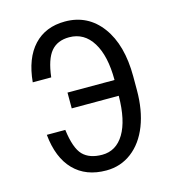

<svg xmlns="http://www.w3.org/2000/svg" viewBox="-109 -809 808 907"><g transform="rotate(-15 295.0 -356.0)"><path d="M161.1 -225.6Q172.9 -133.8 205.3 -100.3Q237.8 -66.9 299.8 -66.9Q368.2 -66.9 407 -131.1Q445.8 -195.3 446.8 -315.9H216.8V-393.1H446.8Q446.8 -511.2 405.8 -577.4Q364.7 -643.6 291.5 -643.6Q233.9 -643.6 202.6 -606.4Q171.4 -569.3 161.1 -482.4H70.8Q81.5 -597.7 138.9 -659.2Q196.3 -720.7 291.5 -720.7Q403.3 -720.7 470 -630.9Q536.6 -541 536.6 -386.2V-319.3Q536.6 -221.7 507.6 -147.2Q478.5 -72.8 424.3 -31.5Q370.1 9.8 299.8 9.8Q200.2 9.8 141.1 -50.8Q82 -111.3 70.8 -225.6Z"/></g></svg>

Font: Roboto Condensed
Style: Regular
Weight: 400
Designer: Google
Version: Version 2.001047; 2015